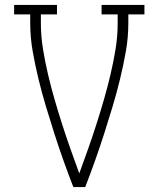

<svg xmlns="http://www.w3.org/2000/svg" viewBox="-20 -755 640 775"><path d="M276 0Q255 -54 236 -107.5Q217 -161 199.5 -215.5Q182 -270 165.5 -325Q149 -380 135.5 -435.5Q122 -491 112 -547.5Q102 -604 102 -662V-697H37V-735H210V-697H145V-662Q145 -609 153.5 -557Q162 -505 174 -454Q186 -403 200.5 -353Q215 -303 231 -253Q247 -203 264.5 -153.5Q282 -104 300 -55Q318 -104 335.5 -153.5Q353 -203 369 -253Q385 -303 399.5 -353Q414 -403 426 -454Q438 -505 446.5 -557Q455 -609 455 -662V-697H390V-735H563V-697H498V-662Q498 -604 488 -547.5Q478 -491 464.5 -435.5Q451 -380 434.5 -325Q418 -270 400.5 -215.5Q383 -161 364 -107.5Q345 -54 324 0Z"/></svg>

Font: Iosevka Curly Slab XLtEx
Style: Regular
Weight: 200
Width: 7
Monospace: yes
Designer: Belleve Invis
Foundry: Belleve Invis
Version: Version 11.1.0; ttfautohint (v1.8.3)